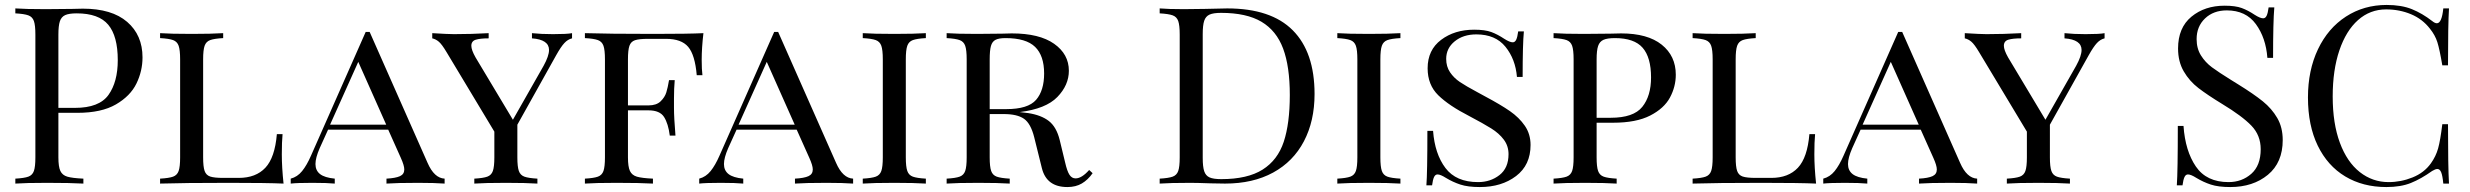

<svg xmlns="http://www.w3.org/2000/svg" viewBox="-20 -742 9983 776"><path d="M216 -286V-106Q216 -68 224 -51Q232 -34 252 -28Q272 -22 317 -20V0Q265 -3 170 -3Q84 -3 42 0V-20Q78 -22 94.5 -28Q111 -34 117 -51Q123 -68 123 -106V-602Q123 -640 117 -657Q111 -674 94.5 -680Q78 -686 42 -688V-708Q84 -705 164 -705L272 -706Q291 -707 315 -707Q432 -707 494 -653.5Q556 -600 556 -510Q556 -455 531.5 -404.5Q507 -354 448.5 -320Q390 -286 293 -286ZM216 -602V-306H283Q381 -306 418.5 -358.5Q456 -411 456 -499Q456 -596 417.5 -642Q379 -688 290 -688Q259 -688 243.5 -681Q228 -674 222 -656Q216 -638 216 -602Z M882 -588Q846 -586 829.5 -580Q813 -574 807 -557Q801 -540 801 -502V-106Q801 -68 807 -51Q813 -34 829.5 -28.5Q846 -23 882 -23H945Q1014 -23 1052.5 -64Q1091 -105 1099 -200H1122Q1119 -169 1119 -118Q1119 -66 1126 0Q1061 -3 907 -3Q722 -3 627 0V-20Q663 -22 679.5 -28Q696 -34 702 -51Q708 -68 708 -106V-502Q708 -540 702 -557Q696 -574 679.5 -580Q663 -586 627 -588V-608Q669 -605 755 -605Q835 -605 882 -608Z M1777 -20V0Q1737 -3 1670 -3Q1584 -3 1542 0V-20Q1579 -22 1596.5 -30Q1614 -38 1614 -57Q1614 -73 1600 -104L1549 -218H1306L1272 -143Q1255 -104 1255 -79Q1255 -53 1273.5 -38.5Q1292 -24 1333 -20V0Q1303 -3 1242 -3Q1181 -3 1155 0V-20Q1182 -27 1201 -50.5Q1220 -74 1237 -113L1458 -613H1474L1708 -84Q1735 -22 1777 -20ZM1541 -238 1428 -492 1314 -238Z M2292 -608V-587Q2275 -583 2261 -568Q2247 -553 2228 -519L2071 -238V-106Q2071 -68 2077 -51Q2083 -34 2099.5 -28Q2116 -22 2152 -20V0Q2106 -3 2025 -3Q1939 -3 1897 0V-20Q1933 -22 1949.5 -28Q1966 -34 1972 -51Q1978 -68 1978 -106V-210L1785 -531Q1766 -563 1753.5 -573.5Q1741 -584 1727 -587V-608Q1791 -604 1815 -604Q1884 -604 1955 -608V-587Q1921 -587 1903 -581.5Q1885 -576 1885 -557Q1885 -540 1902 -510L2053 -258L2177 -476Q2199 -516 2199 -540Q2199 -582 2130 -587V-608Q2167 -604 2215 -604Q2272 -604 2292 -608Z M2816 -500Q2816 -461 2819 -438H2796Q2789 -520 2761.5 -552.5Q2734 -585 2672 -585H2599Q2563 -585 2546.5 -579.5Q2530 -574 2524 -557Q2518 -540 2518 -502V-316H2601Q2633 -316 2650 -332.5Q2667 -349 2673 -368.5Q2679 -388 2684 -418H2707Q2704 -384 2704 -344V-306Q2704 -267 2710 -194H2687Q2681 -242 2664 -269Q2647 -296 2601 -296H2518V-106Q2518 -68 2526 -51Q2534 -34 2554 -28Q2574 -22 2619 -20V0Q2567 -3 2472 -3Q2386 -3 2344 0V-20Q2380 -22 2396.5 -28Q2413 -34 2419 -51Q2425 -68 2425 -106V-502Q2425 -540 2419 -557Q2413 -574 2396.5 -580Q2380 -586 2344 -588V-608Q2439 -605 2624 -605Q2764 -605 2823 -608Q2816 -548 2816 -500Z M3428 -20V0Q3388 -3 3321 -3Q3235 -3 3193 0V-20Q3230 -22 3247.5 -30Q3265 -38 3265 -57Q3265 -73 3251 -104L3200 -218H2957L2923 -143Q2906 -104 2906 -79Q2906 -53 2924.5 -38.5Q2943 -24 2984 -20V0Q2954 -3 2893 -3Q2832 -3 2806 0V-20Q2833 -27 2852 -50.5Q2871 -74 2888 -113L3109 -613H3125L3359 -84Q3386 -22 3428 -20ZM3192 -238 3079 -492 2965 -238Z M3722 -588Q3686 -586 3669.5 -580Q3653 -574 3647 -557Q3641 -540 3641 -502V-106Q3641 -68 3647 -51Q3653 -34 3669.5 -28Q3686 -22 3722 -20V0Q3676 -3 3595 -3Q3509 -3 3467 0V-20Q3503 -22 3519.5 -28Q3536 -34 3542 -51Q3548 -68 3548 -106V-502Q3548 -540 3542 -557Q3536 -574 3519.5 -580Q3503 -586 3467 -588V-608Q3509 -605 3595 -605Q3675 -605 3722 -608Z M4396 -42Q4377 -15 4352.5 -0.5Q4328 14 4294 14Q4210 14 4191 -62L4160 -187Q4146 -243 4118.5 -262Q4091 -281 4037 -281H3980V-106Q3980 -68 3986 -51Q3992 -34 4008.5 -28Q4025 -22 4061 -20V0Q4015 -3 3934 -3Q3848 -3 3806 0V-20Q3842 -22 3858.5 -28Q3875 -34 3881 -51Q3887 -68 3887 -106V-502Q3887 -540 3881 -557Q3875 -574 3858.5 -580Q3842 -586 3806 -588V-608Q3848 -605 3928 -605L4030 -606Q4047 -607 4069 -607Q4181 -607 4240.5 -565Q4300 -523 4300 -456Q4300 -398 4253.5 -350Q4207 -302 4101 -289Q4121 -287 4135 -285Q4188 -277 4219 -253Q4250 -229 4263 -176L4285 -85Q4293 -50 4302.5 -35.5Q4312 -21 4327 -21Q4352 -21 4382 -55ZM3980 -502V-301H4047Q4135 -301 4167.5 -338.5Q4200 -376 4200 -445Q4200 -517 4163.5 -552.5Q4127 -588 4044 -588Q4017 -588 4003.5 -581Q3990 -574 3985 -556Q3980 -538 3980 -502Z M5293 -362Q5293 -253 5250 -171Q5207 -89 5125.5 -44.5Q5044 0 4931 0L4873 -1Q4817 -3 4791 -3Q4709 -3 4667 0V-20Q4703 -22 4719.5 -28Q4736 -34 4742 -51Q4748 -68 4748 -106V-602Q4748 -640 4742 -657Q4736 -674 4719.5 -680Q4703 -686 4667 -688V-708Q4702 -705 4764 -705L4849 -706Q4917 -708 4940 -708Q5117 -708 5205 -619.5Q5293 -531 5293 -362ZM4841 -604V-104Q4841 -68 4847 -50Q4853 -32 4868.5 -25Q4884 -18 4916 -18Q5022 -18 5083 -56.5Q5144 -95 5168.5 -169Q5193 -243 5193 -358Q5193 -473 5166 -545.5Q5139 -618 5078.5 -654Q5018 -690 4915 -690Q4884 -690 4868.5 -683Q4853 -676 4847 -658Q4841 -640 4841 -604Z M5640 -588Q5604 -586 5587.5 -580Q5571 -574 5565 -557Q5559 -540 5559 -502V-106Q5559 -68 5565 -51Q5571 -34 5587.5 -28Q5604 -22 5640 -20V0Q5594 -3 5513 -3Q5427 -3 5385 0V-20Q5421 -22 5437.5 -28Q5454 -34 5460 -51Q5466 -68 5466 -106V-502Q5466 -540 5460 -557Q5454 -574 5437.5 -580Q5421 -586 5385 -588V-608Q5427 -605 5513 -605Q5593 -605 5640 -608Z M6060 -585Q6082 -571 6094 -571Q6103 -571 6108 -581.5Q6113 -592 6116 -615H6139Q6134 -563 6134 -431H6111Q6105 -503 6064.5 -553Q6024 -603 5947 -603Q5894 -603 5859.5 -575Q5825 -547 5825 -504Q5825 -473 5840.5 -450Q5856 -427 5880.5 -410.5Q5905 -394 5950 -370L5983 -352Q6045 -319 6082.5 -293Q6120 -267 6143 -233.5Q6166 -200 6166 -156Q6166 -75 6107.5 -30.5Q6049 14 5961 14Q5913 14 5882.5 4Q5852 -6 5824 -23Q5802 -37 5790 -37Q5781 -37 5776 -26.5Q5771 -16 5768 7H5745Q5749 -42 5749 -213H5772Q5779 -120 5822 -63Q5865 -6 5954 -6Q6004 -6 6040.5 -34.5Q6077 -63 6077 -119Q6077 -152 6058 -177.5Q6039 -203 6007 -223Q5975 -243 5918 -273Q5836 -315 5793 -357Q5750 -399 5750 -466Q5750 -540 5804.5 -581Q5859 -622 5938 -622Q5982 -622 6007.5 -612.5Q6033 -603 6060 -585Z M6433 -246V-106Q6433 -68 6439 -51Q6445 -34 6461.5 -28Q6478 -22 6514 -20V0Q6468 -3 6387 -3Q6301 -3 6259 0V-20Q6295 -22 6311.5 -28Q6328 -34 6334 -51Q6340 -68 6340 -106V-502Q6340 -540 6334 -557Q6328 -574 6311.5 -580Q6295 -586 6259 -588V-608Q6301 -605 6381 -605L6489 -606Q6508 -607 6532 -607Q6639 -607 6696 -561.5Q6753 -516 6753 -440Q6753 -392 6729.5 -348Q6706 -304 6649.5 -275Q6593 -246 6500 -246ZM6433 -502V-266H6490Q6582 -266 6617.5 -310Q6653 -354 6653 -429Q6653 -510 6619 -549Q6585 -588 6507 -588Q6476 -588 6460.5 -581Q6445 -574 6439 -556Q6433 -538 6433 -502Z M7076 -588Q7040 -586 7023.5 -580Q7007 -574 7001 -557Q6995 -540 6995 -502V-106Q6995 -68 7001 -51Q7007 -34 7023.5 -28.5Q7040 -23 7076 -23H7139Q7208 -23 7246.5 -64Q7285 -105 7293 -200H7316Q7313 -169 7313 -118Q7313 -66 7320 0Q7255 -3 7101 -3Q6916 -3 6821 0V-20Q6857 -22 6873.5 -28Q6890 -34 6896 -51Q6902 -68 6902 -106V-502Q6902 -540 6896 -557Q6890 -574 6873.5 -580Q6857 -586 6821 -588V-608Q6863 -605 6949 -605Q7029 -605 7076 -608Z M7971 -20V0Q7931 -3 7864 -3Q7778 -3 7736 0V-20Q7773 -22 7790.5 -30Q7808 -38 7808 -57Q7808 -73 7794 -104L7743 -218H7500L7466 -143Q7449 -104 7449 -79Q7449 -53 7467.5 -38.5Q7486 -24 7527 -20V0Q7497 -3 7436 -3Q7375 -3 7349 0V-20Q7376 -27 7395 -50.5Q7414 -74 7431 -113L7652 -613H7668L7902 -84Q7929 -22 7971 -20ZM7735 -238 7622 -492 7508 -238Z M8486 -608V-587Q8469 -583 8455 -568Q8441 -553 8422 -519L8265 -238V-106Q8265 -68 8271 -51Q8277 -34 8293.5 -28Q8310 -22 8346 -20V0Q8300 -3 8219 -3Q8133 -3 8091 0V-20Q8127 -22 8143.5 -28Q8160 -34 8166 -51Q8172 -68 8172 -106V-210L7979 -531Q7960 -563 7947.5 -573.5Q7935 -584 7921 -587V-608Q7985 -604 8009 -604Q8078 -604 8149 -608V-587Q8115 -587 8097 -581.5Q8079 -576 8079 -557Q8079 -540 8096 -510L8247 -258L8371 -476Q8393 -516 8393 -540Q8393 -582 8324 -587V-608Q8361 -604 8409 -604Q8466 -604 8486 -608Z M9093 -682Q9115 -668 9127 -668Q9136 -668 9141 -678.5Q9146 -689 9149 -712H9172Q9167 -654 9167 -508H9144Q9138 -589 9097.5 -644.5Q9057 -700 8980 -700Q8926 -700 8892 -667.5Q8858 -635 8858 -584Q8858 -546 8875.5 -518Q8893 -490 8920 -470Q8947 -450 8997 -419L9026 -401Q9089 -362 9125.5 -332.5Q9162 -303 9184 -265Q9206 -227 9206 -176Q9206 -85 9146 -35.5Q9086 14 8994 14Q8946 14 8915.5 4Q8885 -6 8857 -23Q8835 -37 8823 -37Q8814 -37 8809 -26.5Q8804 -16 8801 7H8778Q8782 -48 8782 -233H8805Q8812 -132 8855 -69Q8898 -6 8987 -6Q9041 -6 9079 -39.5Q9117 -73 9117 -139Q9117 -195 9079.5 -234Q9042 -273 8961 -322Q8902 -358 8865.5 -386Q8829 -414 8806 -453.5Q8783 -493 8783 -546Q8783 -630 8837 -674.5Q8891 -719 8971 -719Q9015 -719 9040.5 -709.5Q9066 -700 9093 -682Z M9810 -657Q9821 -648 9829 -648Q9849 -648 9855 -708H9878Q9874 -643 9874 -478H9851Q9840 -543 9831 -571.5Q9822 -600 9801 -626Q9771 -665 9724.5 -684.5Q9678 -704 9624 -704Q9559 -704 9510.5 -661Q9462 -618 9435 -538.5Q9408 -459 9408 -352Q9408 -243 9437 -165Q9466 -87 9517.5 -46.5Q9569 -6 9634 -6Q9684 -6 9731 -25Q9778 -44 9805 -82Q9825 -110 9834 -142Q9843 -174 9851 -240H9874Q9874 -68 9878 0H9855Q9852 -32 9846.5 -45.5Q9841 -59 9831 -59Q9823 -59 9810 -51Q9765 -19 9724 -2.5Q9683 14 9625 14Q9530 14 9458.5 -29Q9387 -72 9347.5 -153.5Q9308 -235 9308 -348Q9308 -458 9348.5 -543Q9389 -628 9461.5 -675Q9534 -722 9626 -722Q9686 -722 9728 -705Q9770 -688 9810 -657Z"/></svg>

Font: Playfair Display SC
Style: Regular
Weight: 400
Designer: Claus Eggers Sørensen
Foundry: Claus Eggers Sørensen
Version: Version 1.200; ttfautohint (v1.6)